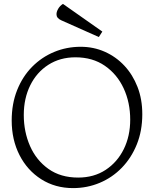

<svg xmlns="http://www.w3.org/2000/svg" viewBox="-20 -1030 790 985"><path d="M355 -65Q263 -65 191.5 -110.5Q120 -156 80 -234.5Q40 -313 40 -412Q40 -498 68 -568Q96 -638 145 -687.5Q194 -737 258 -763.5Q322 -790 394 -790Q460 -790 517.5 -764.5Q575 -739 618 -693Q661 -647 685.5 -584Q710 -521 710 -444Q710 -359 682 -289.5Q654 -220 605 -169.5Q556 -119 491.5 -92Q427 -65 355 -65ZM381 -119Q462 -119 522 -158.5Q582 -198 615 -265Q648 -332 648 -416Q648 -504 614.5 -576.5Q581 -649 518 -692.5Q455 -736 367 -736Q288 -736 228 -697.5Q168 -659 135 -592Q102 -525 102 -440Q102 -354 134 -281Q166 -208 228.5 -163.5Q291 -119 381 -119ZM294 -926Q270 -937 270 -955Q269 -968 278 -984Q287 -1000 303 -1010L505 -868L487 -840Z"/></svg>

Font: Gowun Batang
Style: Regular
Weight: 400
Designer: Yanghee Ryu
Foundry: Yanghee Ryu
Version: Version 2.000